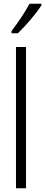

<svg xmlns="http://www.w3.org/2000/svg" viewBox="-20 -1013 243 1033"><path d="M203 -993H139C112 -944 82 -899 42 -846V-834H76C115 -871 175 -939 203 -985ZM120 0V-760H66V0Z"/></svg>

Font: Noto Sans Display Condensed Light
Style: Regular
Weight: 300
Width: 3
Designer: Monotype Design Team
Foundry: Monotype Imaging Inc.
Version: Version 1.900